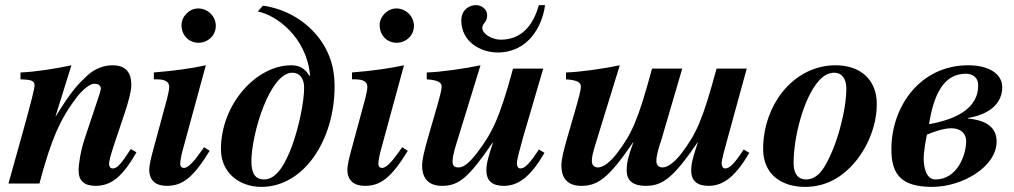

<svg xmlns="http://www.w3.org/2000/svg" viewBox="-20 -717 3959 750"><path d="M491 -135C451 -73 437 -59 420 -59C412 -59 406 -66 406 -76C406 -86 411 -109 430 -165L465 -269C481 -316 493 -361 493 -385C493 -434 471 -462 420 -462C383 -462 347 -447 320 -421C283 -386 260 -363 198 -263H197L259 -462C195 -448 116 -436 60 -434V-407C102 -406 115 -402 115 -383C115 -371 103 -324 70 -204L13 0H134C180 -174 217 -255 279 -336C299 -363 330 -390 348 -390C361 -390 374 -386 374 -369C374 -366 369 -351 366 -341L311 -176C295 -128 287 -77 287 -51C287 -10 310 9 353 9C413 9 458 -25 513 -122Z M823 -616C823 -653 792 -684 754 -684C720 -684 689 -653 689 -619C689 -580 717 -550 755 -550C793 -550 823 -579 823 -616ZM777 -142 763 -122C736 -84 714 -61 699 -61C691 -61 684 -65 684 -77C684 -86 688 -111 693 -128L784 -462C730 -450 659 -440 581 -434V-407H595C625 -407 641 -397 641 -378C641 -370 639 -357 633 -333L578 -130C568 -94 563 -68 563 -54C563 -11 590 9 631 9C691 9 733 -20 799 -128Z M987 -672C1060 -658 1177 -572 1191 -424L1189 -420C1172 -450 1149 -462 1118 -462C980 -462 843 -309 843 -134C843 -43 914 13 1001 13C1168 13 1287 -171 1287 -380C1287 -431 1278 -481 1250 -532C1206 -611 1120 -679 1007 -695ZM1168 -375C1168 -318 1147 -218 1120 -145C1095 -79 1062 -16 1011 -16C978 -16 962 -39 962 -86C962 -194 1034 -433 1122 -433C1150 -433 1168 -411 1168 -375Z M1597 -616C1597 -653 1566 -684 1528 -684C1494 -684 1463 -653 1463 -619C1463 -580 1491 -550 1529 -550C1567 -550 1597 -579 1597 -616ZM1551 -142 1537 -122C1510 -84 1488 -61 1473 -61C1465 -61 1458 -65 1458 -77C1458 -86 1462 -111 1467 -128L1558 -462C1504 -450 1433 -440 1355 -434V-407H1369C1399 -407 1415 -397 1415 -378C1415 -370 1413 -357 1407 -333L1352 -130C1342 -94 1337 -68 1337 -54C1337 -11 1364 9 1405 9C1465 9 1507 -20 1573 -128Z M2085 -697C2063 -619 2018 -562 1936 -562C1903 -562 1864 -584 1864 -608C1864 -628 1883 -627 1883 -658C1883 -681 1861 -697 1839 -697C1817 -697 1782 -682 1782 -637C1782 -554 1857 -512 1924 -512C2045 -512 2099 -617 2109 -697ZM2085 -133C2050 -79 2030 -59 2013 -59C2002 -59 1999 -70 1999 -80C1999 -92 2011 -137 2024 -183L2102 -449H1984C1930 -249 1900 -194 1842 -118C1812 -79 1790 -63 1772 -63C1756 -63 1748 -68 1748 -85C1748 -100 1750 -115 1764 -160L1857 -462C1796 -449 1698 -435 1647 -434V-407C1693 -404 1705 -394 1705 -379C1705 -363 1696 -333 1688 -304L1651 -176C1637 -126 1629 -95 1629 -70C1629 -17 1657 9 1707 9C1772 9 1811 -23 1905 -161H1906C1888 -106 1880 -80 1880 -51C1880 -10 1904 9 1948 9C2008 9 2055 -31 2107 -120Z M2885 -133C2850 -79 2830 -59 2813 -59C2802 -59 2799 -70 2799 -80C2799 -92 2811 -137 2824 -183L2897 -449H2779C2725 -249 2700 -194 2642 -118C2612 -79 2586 -63 2568 -63C2554 -63 2544 -71 2544 -88C2544 -103 2546 -115 2559 -158L2560 -159L2645 -449H2527C2473 -249 2448 -194 2390 -118C2360 -79 2334 -63 2316 -63C2302 -63 2292 -71 2292 -88C2292 -103 2294 -115 2308 -160L2401 -462C2340 -449 2242 -435 2191 -434V-407C2237 -404 2249 -394 2249 -379C2249 -363 2240 -333 2232 -304L2195 -176C2181 -126 2173 -95 2173 -70C2173 -17 2201 9 2251 9C2316 9 2359 -23 2453 -161H2454C2435 -108 2428 -84 2428 -51C2428 -11 2453 9 2503 9C2568 9 2611 -23 2705 -161H2706C2688 -106 2680 -80 2680 -51C2680 -10 2704 9 2748 9C2808 9 2855 -31 2907 -120Z M3405 -311C3405 -403 3344 -462 3244 -462C3176 -462 3112 -435 3061 -385C3001 -326 2961 -235 2961 -135C2961 -37 3031 13 3125 13C3192 13 3251 -13 3300 -62C3361 -123 3405 -217 3405 -311ZM3286 -372C3286 -285 3249 -145 3200 -65C3179 -31 3155 -16 3129 -16C3099 -16 3080 -36 3080 -80C3080 -182 3119 -335 3179 -402C3198 -423 3218 -433 3239 -433C3268 -433 3286 -410 3286 -372Z M3761 -256C3861 -273 3895 -325 3895 -376C3895 -430 3841 -462 3762 -462C3576 -462 3462 -303 3462 -134C3462 -39 3497 13 3621 13C3740 13 3873 -66 3873 -164C3873 -219 3834 -247 3761 -254ZM3801 -383C3801 -298 3723 -252 3609 -232C3627 -344 3664 -429 3753 -429C3774 -429 3801 -419 3801 -383ZM3754 -165C3754 -113 3720 -16 3634 -16C3602 -16 3588 -54 3588 -100C3588 -121 3597 -176 3601 -191C3626 -202 3666 -216 3696 -216C3729 -216 3754 -199 3754 -165Z"/></svg>

Font: STIXGeneral
Style: Bold Italic
Weight: 700
Italic angle: -16.33°
Designer: MicroPress Inc., with final additions and corrections provided by Coen Hoffman, Elsevier (retired)
Version: Version 1.1.0